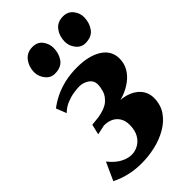

<svg xmlns="http://www.w3.org/2000/svg" viewBox="-256 -873 967 967"><g transform="rotate(-45 228.0 -389.0)"><path d="M151.5 13Q111.5 13 78.8 6.5Q46 0 22.5 -9Q-1 -18 -13.5 -25L30 -121Q48.5 -97.5 68.5 -82.2Q88.5 -67 108.8 -60Q129 -53 147 -53Q171.5 -53 194.2 -65.8Q217 -78.5 231.2 -103.8Q245.5 -129 245.5 -167Q245.5 -195 234 -215Q222.5 -235 201.5 -245.8Q180.5 -256.5 151.5 -256.5L99.5 -245.5L112.5 -300.5L160 -305.5Q213 -314 237.5 -335.5Q262 -357 269 -381.5Q276 -406 276 -424Q276 -452.5 252.8 -468Q229.5 -483.5 202.5 -483.5Q184.5 -483.5 160 -479.5Q135.5 -475.5 109.8 -464.8Q84 -454 62.5 -433L41 -488Q67.5 -508.5 100.2 -524.5Q133 -540.5 173.2 -550Q213.5 -559.5 263 -559.5Q345 -559.5 395.2 -528Q445.5 -496.5 445.5 -439Q445.5 -404.5 429.2 -376.5Q413 -348.5 384.8 -327.8Q356.5 -307 321.5 -294.8Q286.5 -282.5 249.5 -279L238 -285.5Q294.5 -294.5 337.2 -282.5Q380 -270.5 404 -242.5Q428 -214.5 428 -177Q428 -128 403.5 -92.2Q379 -56.5 338.5 -33Q298 -9.5 249.2 1.8Q200.5 13 151.5 13ZM161 -615Q131.5 -615 111.8 -640Q92 -665 92 -695.5Q93 -735 115.2 -763Q137.5 -791 176.5 -791Q212 -791 230.2 -766.2Q248.5 -741.5 248.5 -712.5Q248.5 -673 227.8 -644Q207 -615 161 -615ZM378.5 -615Q349 -615 329.2 -640Q309.5 -665 310 -695.5Q310.5 -735 332.2 -763Q354 -791 394 -791Q428.5 -791 447.8 -766.2Q467 -741.5 466.5 -712.5Q466 -673 445 -644Q424 -615 378.5 -615Z"/></g></svg>

Font: Merriweather 36pt Black
Style: Italic
Weight: 900
Italic angle: -7.8°
Version: Version 2.101